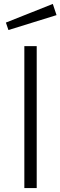

<svg xmlns="http://www.w3.org/2000/svg" viewBox="-20 -958 308 978"><path d="M249 -938 10 -843 23 -805 268 -881ZM104 -723V0H167V-723Z"/></svg>

Font: United Sans ExtraLight
Style: Regular
Weight: 200
Designer: Pablo Impallari, Rodrigo Fuenzalida (Modified by Dan O. Williams)
Version: Version 1.000;PS 001.000;hotconv 1.0.88;makeotf.lib2.5.64775